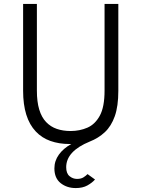

<svg xmlns="http://www.w3.org/2000/svg" viewBox="-20 -720 718 976"><path d="M365 236Q320 236 288.2 210.8Q256.5 185.5 256.5 136Q256.5 97.5 279.5 65.8Q302.5 34 342.5 12H332.5Q280 12 236.2 -3.5Q192.5 -19 162 -51.5Q97.5 -119.5 97.5 -258.5V-700H167.5V-259Q167.5 -202.5 179.5 -163Q191.5 -123.5 214.5 -99.5Q237.5 -75.5 268.8 -64.8Q300 -54 339 -54Q385 -54 424.2 -71Q463.5 -88 487.5 -132.2Q511.5 -176.5 511.5 -259V-700H581.5V-258.5Q581.5 -180 563.5 -129.2Q545.5 -78.5 512.8 -48Q480 -17.5 436.5 -0.5Q316.5 48.5 316.5 130Q316.5 161.5 333.5 175.5Q350.5 189.5 371.5 189.5Q392 189.5 404.8 181.2Q417.5 173 425 165L463 192.5Q448.5 209 424.5 222.5Q400.5 236 365 236Z"/></svg>

Font: Overpass Light
Style: Regular
Weight: 300
Designer: Delve Withrington, Dave Bailey, Thomas Jockin
Foundry: Delve Fonts LLC
Version: Version 4.000; ttfautohint (v1.8.3)